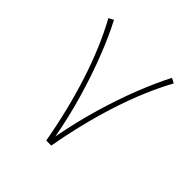

<svg xmlns="http://www.w3.org/2000/svg" viewBox="-164 -753 889 889"><g transform="rotate(45 280.0 -308.5)"><path d="M263.2 0Q232.9 -171.9 182.9 -327.1Q132.8 -482.4 65.9 -604.5L89.8 -617.2Q125 -550.3 160.6 -460Q196.3 -369.6 227.5 -263.7Q258.8 -157.7 279.8 -43.5Q301.3 -157.7 332.3 -263.7Q363.3 -369.6 399.2 -460Q435.1 -550.3 469.7 -617.2L493.7 -604.5Q426.8 -482.4 376.7 -327.1Q326.7 -171.9 296.4 0Z"/></g></svg>

Font: Vazirmatn RD Thin
Style: Regular
Weight: 100
Designer: Saber Rastikerdar
Foundry: Saber Rastikerdar
Version: Version 32.102